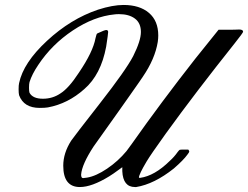

<svg xmlns="http://www.w3.org/2000/svg" viewBox="-20 -737 1000 774"><path d="M548 -608Q548 -644 524 -662Q500 -680 460 -680Q448 -680 442 -679Q359 -671 274 -614.5Q189 -558 134 -475Q109 -438 99 -406Q97 -399 97 -383Q97 -368 99 -363Q112 -339 153 -339Q192 -339 223 -360Q257 -381 298 -444Q355 -528 365 -583Q369 -601 372 -602Q372 -602 374 -603Q402 -616 408 -616Q416 -616 416 -608Q416 -601 408 -549Q387 -436 320 -378Q254 -319 173 -304Q161 -302 140 -302Q76 -302 57 -353Q55 -361 55 -377Q55 -394 57 -402Q74 -484 169.5 -572.5Q265 -661 375 -698Q434 -717 478 -717Q543 -717 580.5 -685Q618 -653 618 -594Q618 -582 616 -568Q605 -500 556 -428Q554 -425 541 -406Q528 -387 503.5 -352.5Q479 -318 458 -288L357 -146Q310 -74 307 -33Q307 -19 315 -19Q317 -19 331 -21Q367 -27 411.5 -57Q456 -87 490 -128Q492 -130 512 -158Q629 -324 767 -500L861 -617H908Q917 -617 929 -617.5Q941 -618 944 -618Q960 -618 960 -609Q960 -605 925 -561Q768 -364 648 -198Q587 -113 571 -86Q540 -34 540 -21Q540 -20 545 -20Q603 -28 664 -88Q682 -104 696 -124Q702 -132 704.5 -133Q707 -134 722 -134H739Q743 -129 743 -126Q743 -123 735 -113Q720 -92 681 -58Q602 5 529 17H524Q476 17 473 -47V-63L462 -55Q435 -35 420 -26Q350 17 302 17Q235 17 235 -69Q235 -120 267 -170Q277 -185 382.5 -320Q488 -455 517 -511Q548 -573 548 -608Z"/></svg>

Font: MathJax_Script
Style: Regular
Weight: 400
Version: Version 1.1